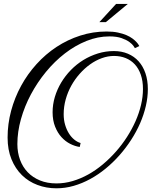

<svg xmlns="http://www.w3.org/2000/svg" viewBox="-20 -865 808 998"><path d="M681.2 -614.7Q680.7 -615.7 674.3 -625.5Q668 -635.3 652.8 -646.5Q637.7 -657.7 612.3 -666.7Q586.9 -675.8 548.8 -675.8Q488.3 -675.8 429.4 -652.1Q370.6 -628.4 317.4 -587.4Q264.2 -546.4 219 -491.5Q173.8 -436.5 140.6 -374.3Q107.4 -312 88.9 -245.8Q70.3 -179.7 70.3 -116.2Q70.3 -71.8 84.2 -34.2Q98.1 3.4 124.3 30.5Q150.4 57.6 188 73Q225.6 88.4 273.4 88.4Q315.4 88.4 357.2 76.2Q398.9 64 438.5 42Q478 20 514.4 -10.5Q550.8 -41 582.5 -76.9Q614.3 -112.8 640.1 -153.1Q666 -193.4 684.6 -235.4Q703.1 -277.3 713.1 -319.8Q723.1 -362.3 723.1 -402.3Q723.1 -444.3 711.9 -476.6Q700.7 -508.8 680.7 -530.5Q660.6 -552.2 633.1 -563.2Q605.5 -574.2 572.8 -574.2Q541 -574.2 509.3 -562.7Q477.5 -551.3 448.5 -530.5Q419.4 -509.8 394.3 -481.4Q369.1 -453.1 350.6 -419.7Q332 -386.2 321.5 -348.4Q311 -310.5 311 -271.5Q311 -241.7 318.4 -216.6Q325.7 -191.4 337.9 -171.9Q350.1 -152.3 366 -139.4Q381.8 -126.5 398.9 -121.6L394.5 -101.1Q370.1 -104.5 345 -117.2Q319.8 -129.9 299.6 -152.1Q279.3 -174.3 266.4 -206.8Q253.4 -239.3 253.4 -281.7Q253.4 -321.8 265.1 -361.1Q276.9 -400.4 298.1 -435.8Q319.3 -471.2 348.6 -501.2Q377.9 -531.2 413.3 -553Q448.7 -574.7 489 -587.2Q529.3 -599.6 571.8 -599.6Q612.3 -599.6 645 -585.7Q677.7 -571.8 700.7 -546.1Q723.6 -520.5 736.1 -483.9Q748.5 -447.3 748.5 -401.9Q748.5 -358.9 738 -313.7Q727.5 -268.6 708.3 -224.4Q689 -180.2 661.6 -137.9Q634.3 -95.7 601.1 -58.1Q567.9 -20.5 529.5 11Q491.2 42.5 449.2 65.4Q407.2 88.4 362.8 101.1Q318.4 113.8 273.4 113.8Q221.2 113.8 174.8 96.4Q128.4 79.1 94 45.4Q59.6 11.7 39.6 -37.4Q19.5 -86.4 19.5 -149.9Q19.5 -220.7 37.8 -289.1Q56.2 -357.4 89.6 -418.7Q123 -480 169.9 -531.7Q216.8 -583.5 273.9 -621.1Q331.1 -658.7 397 -679.9Q462.9 -701.2 534.2 -701.2Q567.4 -701.2 592.8 -695.8Q618.2 -690.4 637 -682.4Q655.8 -674.3 668.5 -664.8Q681.2 -655.3 689 -646.7Q696.8 -638.2 700.2 -632.3Q703.6 -626.5 704.1 -625.5ZM530.3 -750H496.6L583.5 -844.7H644.5Z"/></svg>

Font: Parisienne
Style: Regular
Weight: 400
Designer: Astigmatic (AOETI)
Foundry: Astigmatic (AOETI)
Version: Version 1.000